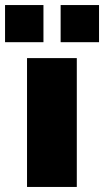

<svg xmlns="http://www.w3.org/2000/svg" viewBox="-57 -740 412 760"><path d="M115 -573V-720H-37V-573ZM335 -573V-720H183V-573ZM247 0V-510H50V0Z"/></svg>

Font: Chivo Light
Style: Bold
Weight: 900
Designer: Hector Gatti
Foundry: Omnibus-Type
Version: Version 1.003;PS 001.003;hotconv 1.0.70;makeotf.lib2.5.58329